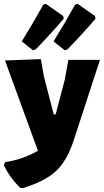

<svg xmlns="http://www.w3.org/2000/svg" viewBox="-31 -783 539 997"><path d="M247 -568Q306 -663 359 -759L372 -763L462 -700L465 -686Q403 -613 320 -527L305 -522ZM82 -568Q141 -663 194 -759L207 -763L297 -700L300 -686Q238 -613 155 -527L140 -522ZM181 -476 197 -386 248 -189H258L305 -368L324 -472H488L350 -49Q316 53 259 106Q202 159 87 194L74 192Q24 145 -11 76L-4 59Q88 45 166 0L-5 -469Z"/></svg>

Font: Alegreya Sans Black
Style: Regular
Weight: 900
Designer: Juan Pablo del Peral
Foundry: Huerta Tipografica
Version: Version 2.007